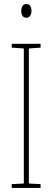

<svg xmlns="http://www.w3.org/2000/svg" viewBox="-20 -931 259 951"><path d="M181 0H38V-19L98 -22V-691L38 -695V-714H181V-695L123 -691V-22L181 -19ZM111 -911Q125 -911 130.5 -900.5Q136 -890 136 -878Q136 -862 129 -852.5Q122 -843 110 -843Q97 -843 91 -853.5Q85 -864 85 -877Q85 -889 90.5 -900Q96 -911 111 -911Z"/></svg>

Font: Noto Sans Sinhala UI ExtraCondensed Thin
Style: Regular
Weight: 100
Width: 2
Designer: Jelle Bosma - Monotype Design Team
Foundry: Monotype Imaging Inc.
Version: Version 2.006; ttfautohint (v1.8.4.7-5d5b)